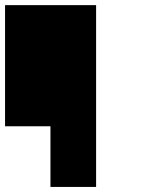

<svg xmlns="http://www.w3.org/2000/svg" viewBox="-20 -740 580 760"><path d="M0 -719.7Q89.8 -719.7 360.4 -719.7Q360.4 -540 360.4 0Q315.4 0 179.7 0Q179.7 -59.6 179.7 -240.2Q134.8 -240.2 0 -240.2Q0 -360.4 0 -719.7Z"/></svg>

Font: RevK
Style: Book
Weight: 400
Designer: RevK
Foundry: RevK
Version: Version 1.0